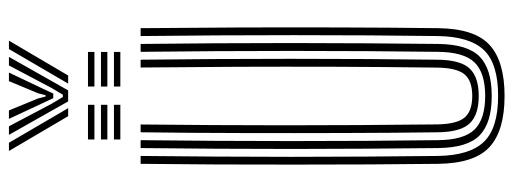

<svg xmlns="http://www.w3.org/2000/svg" viewBox="-377 -755 1140 426"><g transform="rotate(-90 193.0 -542.0)"><path d="M193.2 7.5Q116.2 7.5 79.9 -25.8Q43.5 -59 42.5 -139.8Q41.8 -211.2 41.2 -292.1Q40.8 -373 40.8 -458.8Q40.8 -544.5 41.1 -631Q41.5 -717.5 42.5 -800H60Q59.2 -723.2 58.6 -638.1Q58 -553 58 -466Q58 -379 58.6 -296Q59.2 -213 60 -140.8Q61 -69.8 91.5 -38.2Q122 -6.8 193.2 -6.8Q264.5 -6.8 294.8 -38.2Q325 -69.8 326 -140.8Q327 -212 327.5 -292.8Q328 -373.5 328 -459.2Q328 -545 327.5 -631.4Q327 -717.8 326 -800H343.5Q344.5 -698 345 -585.5Q345.5 -473 345.1 -359.4Q344.8 -245.8 343.5 -139.8Q342.5 -58.5 306 -25.5Q269.5 7.5 193.2 7.5ZM193.2 -21Q133.5 -21 105.9 -47.6Q78.2 -74.2 77.5 -140Q76.8 -218.8 76.1 -299.5Q75.5 -380.2 75.5 -462.9Q75.5 -545.5 76 -629.9Q76.5 -714.2 77.5 -800H95Q94 -718.5 93.5 -634Q93 -549.5 93 -464.9Q93 -380.2 93.5 -298.4Q94 -216.5 95 -140.5Q95.5 -82.8 118.6 -59.1Q141.8 -35.5 193.2 -35.5Q244.5 -35.5 267.5 -59.1Q290.5 -82.8 291 -140.5Q292 -216 292.5 -297.5Q293 -379 293 -463.5Q293 -548 292.5 -632.9Q292 -717.8 291 -800H308.5Q309.5 -717.5 310 -632.9Q310.5 -548.2 310.5 -464Q310.5 -379.8 309.9 -298.1Q309.2 -216.5 308.5 -140Q307.8 -74.8 280.5 -47.9Q253.2 -21 193.2 -21ZM193.2 -49.8Q151 -49.8 132 -70.1Q113 -90.5 112.5 -141Q111.2 -235.8 110.9 -346.6Q110.5 -457.5 110.8 -573.6Q111 -689.8 112.5 -800H129.8Q129 -721 128.5 -641.5Q128 -562 128 -480.5Q128 -399 128.5 -314.5Q129 -230 130 -141Q130.8 -98.5 145 -81.4Q159.2 -64.2 193.2 -64.2Q227 -64.2 241.1 -81.4Q255.2 -98.5 256 -141Q257.5 -263 257.9 -372.2Q258.2 -481.5 257.8 -586.5Q257.2 -691.5 256.2 -800H273.5Q274.5 -723.8 275 -638.9Q275.5 -554 275.5 -467.2Q275.5 -380.5 275 -297.2Q274.5 -214 273.5 -141Q273 -90 253.9 -69.9Q234.8 -49.8 193.2 -49.8ZM214 -902.5V-916.8H290.8V-902.5ZM96.5 -845V-859.2H173.5V-845ZM96.5 -873.8V-888H173.5V-873.8ZM96.5 -902.5V-916.8H173.5V-902.5ZM214 -845V-859.2H290.8V-845ZM214 -873.8V-888H290.8V-873.8ZM71 -1092.2H89.2L166 -960.8H148.2ZM106.8 -1092.2H125.8L175.8 -997.5L190.8 -972.5H195.8L210.8 -997.5L260.8 -1092.2H279.8L205.5 -960.8H181ZM142.2 -1092.2H161L187.8 -1026.8L191.8 -1010.8H194.8L198.8 -1026.8L226 -1092.2H245L208.8 -1016L198.5 -993.8H188.2L177.8 -1016ZM297.2 -1092.2H315.8L238.5 -960.8H220.5Z"/></g></svg>

Font: Big Shoulders Inline Display Thin SemiBold
Style: Regular
Weight: 600
Version: Version 2.002